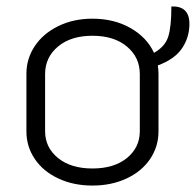

<svg xmlns="http://www.w3.org/2000/svg" viewBox="-20 -567 608 596"><path d="M470 -364Q472 -348 472 -338V-159Q472 -112 446 -73.5Q420 -35 373 -13Q326 9 267 9Q208 9 161 -13Q114 -35 88 -73.5Q62 -112 62 -159V-338Q62 -385 88 -424Q114 -463 161 -486Q208 -509 267 -509Q334 -509 385 -480Q436 -451 458 -403Q492 -422 502 -452.5Q512 -483 512 -547Q568 -549 568 -493Q568 -451 545 -417Q522 -383 470 -364ZM414 -337Q414 -389 374 -422.5Q334 -456 267 -456Q200 -456 160 -422.5Q120 -389 120 -337V-160Q120 -109 160 -76.5Q200 -44 267 -44Q334 -44 374 -76.5Q414 -109 414 -160Z"/></svg>

Font: K2D ExtraLight
Style: Regular
Weight: 275
Designer: Katatrad Aksorn Co.,Ltd.
Foundry: Cadson Demak Co.,Ltd.
Version: Version 1.000; ttfautohint (v1.6)